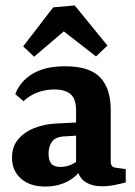

<svg xmlns="http://www.w3.org/2000/svg" viewBox="-20 -676 495 704"><path d="M145 8Q90 8 57 -21Q24 -50 24 -98Q24 -138 46.5 -165Q69 -192 106 -206.5Q143 -221 185 -223L280 -228V-180L219 -176Q184 -175 171 -157Q158 -139 158 -113Q158 -88 168 -76Q178 -64 201 -64Q224 -64 244 -73.5Q264 -83 277 -99L287 -71Q268 -33 231 -12.5Q194 8 145 8ZM36 -331Q54 -378 99.5 -405.5Q145 -433 219 -433Q308 -433 347 -392.5Q386 -352 386 -272V-83Q386 -63 405 -61L441 -56V-7Q426 -3 401.5 2Q377 7 355 7Q317 7 292 -9.5Q267 -26 259 -69V-270Q259 -314 238.5 -331Q218 -348 180 -348Q147 -348 118.5 -337.5Q90 -327 66 -305ZM65 -506 175 -649 254 -656 374 -509 332 -469 214 -561 105 -468Z"/></svg>

Font: Rasa
Style: Bold
Weight: 700
Designer: Anna Giedrys (Yrsa+Rasa design), David Brezina (Yrsa art-direction, Rasa art-direction, design)
Foundry: Rosetta Type Foundry
Version: Version 2.004